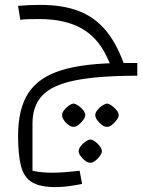

<svg xmlns="http://www.w3.org/2000/svg" viewBox="-20 -498 582 786"><path d="M208 268Q144 268 111 248Q78 228 66 182Q54 136 54 57Q54 -52 96 -117Q138 -182 233 -211Q328 -240 486 -240L542 -188Q382 -188 288 -169Q194 -150 153.5 -107.5Q113 -65 113 8V201Q131 205 150.5 207Q170 209 193 209Q216 209 243.5 207Q271 205 306 201L316 255Q286 261 259 264.5Q232 268 208 268ZM542 -188Q486 -188 460.5 -204Q435 -220 418 -264Q381 -344 313.5 -382Q246 -420 140 -420Q116 -420 96.5 -419.5Q77 -419 63 -417L54 -474Q76 -476 99 -477Q122 -478 144 -478Q235 -478 299.5 -454Q364 -430 409.5 -377.5Q455 -325 486 -240H542ZM350 168Q341 169 330 161Q319 153 310.5 141.5Q302 130 302 121Q302 112 310 101Q318 90 329.5 82Q341 74 350 73Q359 74 370 82Q381 90 389 101Q397 112 397 121Q397 129 389 140.5Q381 152 369.5 160.5Q358 169 350 168ZM281 21Q273 22 261.5 14Q250 6 242 -5.5Q234 -17 234 -27Q234 -36 242 -46.5Q250 -57 261 -65Q272 -73 281 -74Q290 -73 301.5 -65Q313 -57 321 -46.5Q329 -36 329 -27Q329 -18 320.5 -6.5Q312 5 301 13.5Q290 22 281 21ZM418 21Q409 22 398 14Q387 6 378.5 -5.5Q370 -17 370 -27Q370 -36 378 -46.5Q386 -57 397.5 -65Q409 -73 418 -74Q427 -73 438 -65Q449 -57 457.5 -46.5Q466 -36 466 -27Q466 -18 457.5 -6.5Q449 5 438 13.5Q427 22 418 21Z"/></svg>

Font: Changa ExtraLight ExtraLight
Style: Regular
Weight: 250
Version: Version 3.002; ttfautohint (v1.8.2)